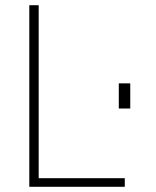

<svg xmlns="http://www.w3.org/2000/svg" viewBox="-20 -717 597 737"><path d="M92.5 0H459V-33H128.5V-697H92.5ZM436 -300.5H480V-397H436Z"/></svg>

Font: HK Grotesk ExtraLight
Style: Regular
Weight: 200
Designer: Alfredo Marco Pradil
Foundry: Hanken Design Co.
Version: Version 3.001;FEAKit 1.0